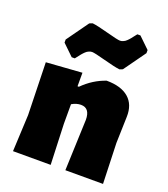

<svg xmlns="http://www.w3.org/2000/svg" viewBox="-136 -837 816 934"><g transform="rotate(20 272.0 -370.5)"><path d="M430 -741 487 -686V-670L406 -557L390 -551Q364 -554 307 -569.5Q250 -585 237 -585Q233 -585 229 -584Q225 -583 220.5 -581Q216 -579 212.5 -577Q209 -575 204.5 -570.5Q200 -566 197.5 -563.5Q195 -561 190 -555Q185 -549 183 -546Q181 -543 175.5 -536.5Q170 -530 168 -527H152L95 -582V-598L176 -711L192 -717Q218 -714 275 -698.5Q332 -683 345 -683Q349 -683 353 -684Q357 -685 361.5 -687Q366 -689 369.5 -691Q373 -693 377.5 -697.5Q382 -702 384.5 -704.5Q387 -707 392 -713Q397 -719 399 -722Q401 -725 406.5 -731.5Q412 -738 414 -741ZM227 -474V-404H234Q286 -456 351 -478Q426 -478 465.5 -444Q505 -410 503 -346L499 -210L506 0H311L321 -264Q321 -325 274 -325Q251 -325 227 -311V-210L235 0H40L49 -190L42 -461Z"/></g></svg>

Font: Alegreya Sans Black
Style: Regular
Weight: 900
Designer: Juan Pablo del Peral
Foundry: Huerta Tipografica
Version: Version 2.007